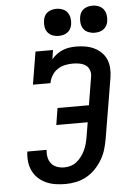

<svg xmlns="http://www.w3.org/2000/svg" viewBox="-63 -1006 725 1060"><g transform="rotate(-5 300.0 -476.0)"><path d="M258 8Q230 8 202.5 4Q175 0 150.5 -11Q126 -22 106.5 -40Q87 -58 75.5 -82Q64 -106 61 -134Q58 -162 62 -189H169Q166 -169 170 -148.5Q174 -128 186 -113Q198 -98 217.5 -91Q237 -84 258 -84Q276 -84 294 -89.5Q312 -95 327 -107Q342 -119 353.5 -134.5Q365 -150 373 -167Q381 -184 386 -201.5Q391 -219 394 -237L408 -321H234L249 -414H423L449 -572Q452 -590 445.5 -607.5Q439 -625 424.5 -634.5Q410 -644 391.5 -647.5Q373 -651 355 -651Q333 -651 311 -646.5Q289 -642 269.5 -629Q250 -616 238 -596Q226 -576 222 -554H125L155 -735H252L244 -684Q257 -700 273.5 -712Q290 -724 308 -731Q326 -738 344.5 -740.5Q363 -743 382 -743Q408 -743 433 -738.5Q458 -734 480 -723.5Q502 -713 519.5 -696Q537 -679 546.5 -656.5Q556 -634 557.5 -608.5Q559 -583 555 -557L499 -222Q494 -193 485.5 -164Q477 -135 461 -108Q445 -81 423 -58Q401 -35 374 -20Q347 -5 317 1.5Q287 8 258 8ZM490 -810Q472 -810 455.5 -816.5Q439 -823 429 -836.5Q419 -850 416.5 -867.5Q414 -885 417 -903Q419 -916 425 -927.5Q431 -939 442 -946.5Q453 -954 465.5 -957Q478 -960 490 -960Q508 -960 524.5 -953.5Q541 -947 551 -933.5Q561 -920 564 -902.5Q567 -885 564 -867Q562 -854 555.5 -842.5Q549 -831 538.5 -823.5Q528 -816 515.5 -813Q503 -810 490 -810ZM290 -810Q272 -810 255.5 -816.5Q239 -823 229 -836.5Q219 -850 216.5 -867.5Q214 -885 217 -903Q219 -916 225 -927.5Q231 -939 242 -946.5Q253 -954 265.5 -957Q278 -960 290 -960Q308 -960 324.5 -953.5Q341 -947 351 -933.5Q361 -920 364 -902.5Q367 -885 364 -867Q362 -854 355.5 -842.5Q349 -831 338.5 -823.5Q328 -816 315.5 -813Q303 -810 290 -810Z"/></g></svg>

Font: Iosevka Curly Slab SmBdEx
Style: Italic
Weight: 600
Width: 7
Italic angle: -9°
Monospace: yes
Designer: Belleve Invis
Foundry: Belleve Invis
Version: Version 11.1.0; ttfautohint (v1.8.3)